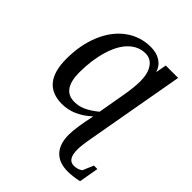

<svg xmlns="http://www.w3.org/2000/svg" viewBox="-197 -576 894 894"><g transform="rotate(45 250.0 -129.0)"><path d="M197.8 -38.1Q227.5 -38.1 254.6 -50.5Q281.7 -63 313.5 -88.9L337.4 -225.1Q347.7 -283.7 347.7 -323.7Q347.7 -374 327.6 -403.3Q307.6 -432.6 272.9 -432.6Q227.5 -432.6 192.1 -398.4Q156.7 -364.3 137 -298.1Q117.2 -231.9 117.2 -152.8Q117.2 -38.1 197.8 -38.1ZM405.8 212.9Q348.1 212.9 317.9 180.9Q287.6 148.9 287.6 88.4Q287.6 42 308.1 -52.7Q240.2 9.8 164.1 9.8Q29.8 9.8 29.8 -154.3Q29.8 -246.1 60.5 -319.1Q91.3 -392.1 146 -431.6Q200.7 -471.2 269.5 -471.2Q307.6 -471.2 333.7 -454.3Q359.9 -437.5 369.6 -405.8L379.4 -459H460.9L374.5 27.3Q364.7 81.1 364.7 108.4Q364.7 173.8 406.7 173.8Q431.6 173.8 449.7 160.2L472.2 106.9H495.1L478 204.1Q436.5 212.9 405.8 212.9Z"/></g></svg>

Font: Tinos
Style: Italic
Weight: 400
Italic angle: -16.333°
Designer: Steve Matteson
Foundry: Monotype Imaging Inc.
Version: Version 1.32